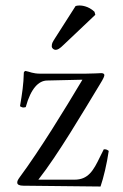

<svg xmlns="http://www.w3.org/2000/svg" viewBox="-20 -678 450 701"><path d="M73 -419C71 -419 67 -415 67 -413C66 -370 61 -337 53 -290C54 -290 55 -289 55 -289C61 -286 64 -284 74 -287C93 -357 122 -383 151 -384L281 -387C216 -278 126 -131 52 -31C44 -20 43 -16 43 -11C43 -4 51 0 65 0L347 3C358 -29 370 -79 377 -127C371 -131 370 -133 359 -133L345 -105C321 -55 302 -22 252 -22H120C191 -112 285 -272 344 -369C359 -393 361 -400 361 -404C361 -408 357 -411 350 -411C345 -411 318 -409 290 -409H129C98 -409 90 -416 73 -419ZM256 -656 180 -537C172 -524 169 -520 169 -509C169 -502 176 -496 183 -496C190 -496 198 -500 213 -515L328 -624L325 -635C302 -657 276 -658 270 -658C265 -658 259 -657 256 -656Z"/></svg>

Font: Libertinus Serif Display
Style: Regular
Weight: 400
Designer: Philipp H. Poll, Khaled Hosny
Foundry: Caleb Maclennan
Version: Version 7.050;RELEASE